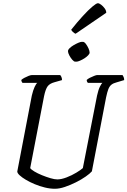

<svg xmlns="http://www.w3.org/2000/svg" viewBox="-20 -1169 789 1189"><path d="M320 0Q290 0 257.5 -8Q225 -16 195 -28.5Q165 -41 140.5 -55.5Q116 -70 101.5 -83.5Q87 -97 87 -107L177 -577Q185 -611 194.5 -631Q204 -651 211 -656H119Q118 -658 115 -662.5Q112 -667 112 -674Q118 -680 131 -687Q144 -694 157 -699Q170 -704 176 -704H353Q356 -701 360 -693Q364 -685 364 -673L318 -660Q288 -652 275 -634.5Q262 -617 253 -574L167 -128Q173 -119 193 -107Q213 -95 240 -84Q267 -73 292.5 -65.5Q318 -58 335 -58Q360 -58 392.5 -70.5Q425 -83 453 -100Q481 -117 493 -128L581 -577Q589 -613 598.5 -632Q608 -651 614 -656H524Q522 -658 519.5 -662.5Q517 -667 517 -674Q524 -681 537 -687.5Q550 -694 563 -699Q576 -704 580 -704H739Q741 -700 745 -693Q749 -686 749 -673L702 -659Q682 -654 670 -644.5Q658 -635 651 -617Q644 -599 637 -566L549 -108Q537 -94 510.5 -75.5Q484 -57 450 -40Q416 -23 382 -11.5Q348 0 320 0ZM453 -787Q445 -787 434.5 -799Q424 -811 415.5 -826.5Q407 -842 407 -852Q407 -860 417.5 -870.5Q428 -881 443 -889.5Q458 -898 471.5 -904Q485 -910 493 -910Q502 -910 511.5 -897.5Q521 -885 528 -869.5Q535 -854 535 -843Q535 -836 525.5 -826Q516 -816 502.5 -807.5Q489 -799 475 -793Q461 -787 453 -787ZM446 -787Q438 -787 427.5 -799Q417 -811 409 -826.5Q401 -842 401 -852Q401 -861 411.5 -871Q422 -881 436.5 -889.5Q451 -898 465 -904Q479 -910 487 -910Q495 -910 505 -897.5Q515 -885 521.5 -869.5Q528 -854 528 -843Q528 -836 518.5 -826Q509 -816 495.5 -807.5Q482 -799 468 -793Q454 -787 446 -787ZM448 -960Q440 -963 431.5 -971Q423 -979 421 -985Q459 -1033 493 -1070Q527 -1107 552 -1128Q577 -1149 586 -1149Q594 -1149 606 -1140Q618 -1131 628 -1117.5Q638 -1104 638 -1090Z"/></svg>

Font: Texturina 12pt Light
Style: Italic
Weight: 300
Italic angle: -11°
Designer: Guillermo Torres Carreño
Foundry: Omnibus-Type
Version: Version 1.002